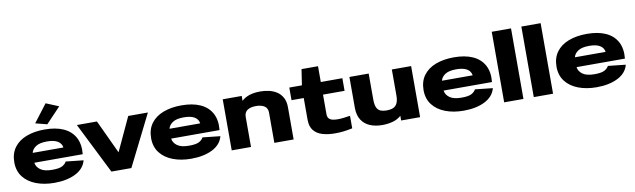

<svg xmlns="http://www.w3.org/2000/svg" viewBox="-45 -1335 6289 1903"><g transform="rotate(-10 3099.5 -384.0)"><path d="M386 12Q283 12 202 -19Q121 -50 74.5 -110Q28 -170 28 -257Q28 -345 72 -405Q116 -465 195.5 -495.5Q275 -526 380 -526Q491 -526 568 -491.5Q645 -457 682.5 -388.5Q720 -320 710 -219H223Q228 -177 267.5 -148Q307 -119 386 -119Q456 -119 486.5 -135Q517 -151 531 -177L708 -158Q686 -75 599 -31.5Q512 12 386 12ZM382 -405Q307 -405 269.5 -379.5Q232 -354 224 -318H533Q527 -360 489.5 -382.5Q452 -405 382 -405ZM416 -572 299 -602 435 -780 563 -727Z M960 0 703 -514H905L1063 -176L1220 -514H1418L1161 0Z M1763 12Q1660 12 1579 -19Q1498 -50 1451.5 -110Q1405 -170 1405 -257Q1405 -345 1449 -405Q1493 -465 1572.5 -495.5Q1652 -526 1757 -526Q1868 -526 1945 -491.5Q2022 -457 2059.5 -388.5Q2097 -320 2087 -219H1600Q1605 -177 1644.5 -148Q1684 -119 1763 -119Q1833 -119 1863.5 -135Q1894 -151 1908 -177L2085 -158Q2063 -75 1976 -31.5Q1889 12 1763 12ZM1759 -405Q1684 -405 1646.5 -379.5Q1609 -354 1601 -318H1910Q1904 -360 1866.5 -382.5Q1829 -405 1759 -405Z M2171 0V-514H2362V-465Q2426 -526 2550 -526Q2591 -526 2634 -517Q2677 -508 2713 -485.5Q2749 -463 2771.5 -423.5Q2794 -384 2794 -324V0H2600V-304Q2600 -350 2568 -370.5Q2536 -391 2483 -391Q2430 -391 2398 -370.5Q2366 -350 2365 -304V0Z M3211 12Q3139 12 3083.5 -4.5Q3028 -21 2996 -60.5Q2964 -100 2964 -168V-387H2841V-514H2968L2992 -673H3158V-514H3375V-387H3158V-191Q3158 -160 3173 -145Q3188 -130 3212 -125.5Q3236 -121 3262 -121Q3290 -121 3320.5 -125Q3351 -129 3385 -134V-8Q3338 2 3297.5 7Q3257 12 3211 12Z M3685 12Q3615 12 3561 -11Q3507 -34 3476.5 -82Q3446 -130 3446 -204V-514H3640V-257Q3640 -200 3653.5 -171.5Q3667 -143 3692.5 -133Q3718 -123 3752 -123Q3789 -123 3816 -133.5Q3843 -144 3858 -172.5Q3873 -201 3873 -254V-514H4067V0H3876V-47Q3840 -15 3790.5 -1.5Q3741 12 3685 12Z M4505 12Q4402 12 4321 -19Q4240 -50 4193.5 -110Q4147 -170 4147 -257Q4147 -345 4191 -405Q4235 -465 4314.5 -495.5Q4394 -526 4499 -526Q4610 -526 4687 -491.5Q4764 -457 4801.5 -388.5Q4839 -320 4829 -219H4342Q4347 -177 4386.5 -148Q4426 -119 4505 -119Q4575 -119 4605.5 -135Q4636 -151 4650 -177L4827 -158Q4805 -75 4718 -31.5Q4631 12 4505 12ZM4501 -405Q4426 -405 4388.5 -379.5Q4351 -354 4343 -318H4652Q4646 -360 4608.5 -382.5Q4571 -405 4501 -405Z M4913 0V-710H5107V0Z M5211 0V-710H5405V0Z M5843 12Q5740 12 5659 -19Q5578 -50 5531.5 -110Q5485 -170 5485 -257Q5485 -345 5529 -405Q5573 -465 5652.5 -495.5Q5732 -526 5837 -526Q5948 -526 6025 -491.5Q6102 -457 6139.5 -388.5Q6177 -320 6167 -219H5680Q5685 -177 5724.5 -148Q5764 -119 5843 -119Q5913 -119 5943.5 -135Q5974 -151 5988 -177L6165 -158Q6143 -75 6056 -31.5Q5969 12 5843 12ZM5839 -405Q5764 -405 5726.5 -379.5Q5689 -354 5681 -318H5990Q5984 -360 5946.5 -382.5Q5909 -405 5839 -405Z"/></g></svg>

Font: Special Gothic Extended Bold
Style: Regular
Weight: 700
Width: 7
Designer: Alistair McCready
Foundry: Monolith
Version: Version 1.000; ttfautohint (v1.8.4.7-5d5b)